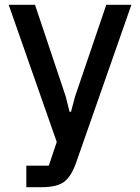

<svg xmlns="http://www.w3.org/2000/svg" viewBox="-20 -565 580 795"><path d="M89 210V121H182L215 23L16 -545H125L252 -166L268 -102H274L291 -166L420 -545H524L294 112Q274 167 244.5 188.5Q215 210 154 210Z"/></svg>

Font: IBM Plex Sans JP Medm
Style: Regular
Weight: 500
Designer: Mike Abbink; Paul van der Laan; Pieter van Rosmalen; Wujin Sim; Yejin Wi; Jinhee Kim; Boomi Park; Yona Kim; Kichan Ma
Foundry: Sandoll Inc.
Version: Version 1.002